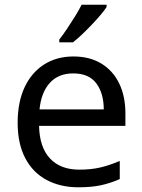

<svg xmlns="http://www.w3.org/2000/svg" viewBox="-20 -786 604 816"><path d="M313 10Q237 10 178.5 -21Q120 -52 87.5 -113.5Q55 -175 55 -264Q55 -352 84.5 -415Q114 -478 167.5 -512Q221 -546 292 -546Q361 -546 410.5 -516Q460 -486 486.5 -431.5Q513 -377 513 -304V-251H146Q148 -160 192.5 -112.5Q237 -65 317 -65Q368 -65 407.5 -74.5Q447 -84 489 -102V-25Q448 -7 408 1.5Q368 10 313 10ZM148 -321H421Q421 -389 389.5 -431.5Q358 -474 291 -474Q228 -474 191.5 -433.5Q155 -393 148 -321ZM433 -756Q424 -742 407 -722Q390 -702 369.5 -680.5Q349 -659 328.5 -639.5Q308 -620 290 -606H232V-618Q247 -637 264.5 -663Q282 -689 299 -716.5Q316 -744 327 -766H433Z"/></svg>

Font: Noto Sans Symbols
Style: Regular
Weight: 400
Designer: Monotype Design Team
Foundry: Monotype Imaging Inc.
Version: Version 2.002